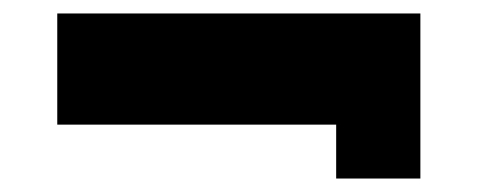

<svg xmlns="http://www.w3.org/2000/svg" viewBox="-20 -440 709 285"><path d="M65 -255V-420H604V-175H479V-255Z"/></svg>

Font: Jost* Black
Style: Regular
Weight: 900
Version: Version 3.7